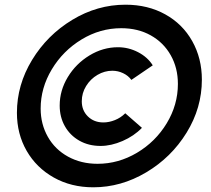

<svg xmlns="http://www.w3.org/2000/svg" viewBox="-20 -791 897 817"><path d="M52 -311Q52 -430 116.5 -536Q181 -642 287.5 -706.5Q394 -771 514 -771Q609 -771 683 -730Q757 -689 798 -616Q839 -543 839 -452Q839 -332 774 -226.5Q709 -121 602 -57.5Q495 6 377 6Q283 6 209 -35.5Q135 -77 93.5 -149Q52 -221 52 -311ZM737 -434Q737 -502 706.5 -556Q676 -610 621.5 -640.5Q567 -671 496 -671Q406 -671 327 -623Q248 -575 200.5 -496Q153 -417 153 -329Q153 -263 183.5 -209Q214 -155 269.5 -124.5Q325 -94 395 -94Q484 -94 563 -141Q642 -188 689.5 -266.5Q737 -345 737 -434ZM234 -342Q234 -406 268.5 -463Q303 -520 360.5 -555Q418 -590 482 -590Q527 -590 567.5 -569Q608 -548 630 -513L539 -451Q526 -469 504 -479.5Q482 -490 458 -490Q425 -490 395 -472.5Q365 -455 346.5 -425Q328 -395 328 -360Q328 -321 354 -295.5Q380 -270 420 -270Q444 -270 469 -280Q494 -290 513 -309L584 -247Q550 -212 501.5 -191Q453 -170 408 -170Q357 -170 317.5 -192.5Q278 -215 256 -254Q234 -293 234 -342Z"/></svg>

Font: Open Sauce One Black Italic
Style: Regular
Weight: 900
Italic angle: -10°
Designer: Alfredo Marco Pradil
Foundry: Creative Sauce Fz LLC
Version: Version 1.477